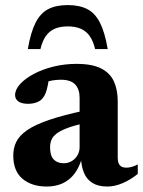

<svg xmlns="http://www.w3.org/2000/svg" viewBox="-20 -704 550 738"><path d="M310 -280 311 -231.5Q267 -222.5 239.8 -212.2Q212.5 -202 197.8 -190.8Q183 -179.5 177.8 -166.5Q172.5 -153.5 172.5 -137.5Q172.5 -105.5 186.5 -91Q200.5 -76.5 225 -76.5Q242.5 -76.5 256.2 -85Q270 -93.5 278 -107.5Q286 -121.5 286 -138.5V-328.5Q286 -361 269 -379.2Q252 -397.5 214 -397.5Q197.5 -397.5 181.2 -394.8Q165 -392 151.5 -386.5L171 -422Q167.5 -394.5 163.8 -376.5Q160 -358.5 155.8 -347.2Q151.5 -336 145.5 -328.5Q137.5 -317 122.2 -311Q107 -305 88 -305Q63.5 -305 50.8 -314Q38 -323 38 -338.5Q38 -359.5 57.2 -380.8Q76.5 -402 109.8 -419.8Q143 -437.5 185.5 -448Q228 -458.5 274 -458.5Q335 -458.5 369.5 -440.5Q404 -422.5 418.2 -390.2Q432.5 -358 432.5 -314.5V-97.5Q432.5 -84.5 436.2 -76Q440 -67.5 447.2 -63.5Q454.5 -59.5 466 -59.5Q475 -59.5 486.2 -62.5Q497.5 -65.5 509.5 -72V-35.5Q482.5 -13.5 451.8 -0.2Q421 13 393 13Q358 13 335.8 -0.5Q313.5 -14 303 -39.2Q292.5 -64.5 291 -98.5L296 -101Q286 -62.5 266.8 -37Q247.5 -11.5 220.5 0.8Q193.5 13 160 13Q102 13 66.5 -16.8Q31 -46.5 31 -106.5Q31 -135.5 42.8 -159.2Q54.5 -183 84.5 -203.8Q114.5 -224.5 169.2 -243.2Q224 -262 310 -280ZM240.5 -602.5Q210.5 -602.5 189.8 -593.2Q169 -584 155.8 -564.8Q142.5 -545.5 135.5 -515.5H87Q98 -580 116.8 -616.8Q135.5 -653.5 165.5 -669Q195.5 -684.5 240.5 -684.5Q285.5 -684.5 315.5 -669Q345.5 -653.5 364.2 -616.8Q383 -580 394 -515.5H345.5Q338.5 -545.5 325.2 -564.8Q312 -584 291.2 -593.2Q270.5 -602.5 240.5 -602.5Z"/></svg>

Font: Newsreader 16pt 16pt
Style: Bold
Weight: 700
Version: Version 1.003